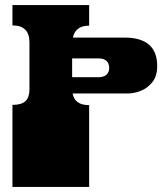

<svg xmlns="http://www.w3.org/2000/svg" viewBox="-20 -736 649 756"><path d="M29 -171V-172Q29 -185 29 -191Q29 -197 29 -209V-323Q65 -323 80.5 -338Q96 -353 96 -384V-569Q96 -636 29 -636V-716H331V-635Q277 -635 267 -588H470Q599 -588 599 -476Q599 -436 579.5 -412Q560 -388 533.5 -378Q507 -368 484 -368H266Q274 -322 331 -322V0H29V-135Q29 -144 29 -148.5Q29 -153 29 -157.5Q29 -162 29 -171ZM410 -469Q410 -486 399.5 -496Q389 -506 369 -506H264V-432H368Q388 -432 399 -441.5Q410 -451 410 -469Z"/></svg>

Font: Danfo
Style: Regular
Weight: 400
Version: Version 1.000;Glyphs 3.2 (3236)